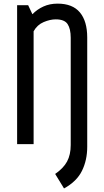

<svg xmlns="http://www.w3.org/2000/svg" viewBox="-20 -810 586 1079"><path d="M339.8 249 290 167.5Q336.4 135.7 356.9 97.7Q377.4 59.6 377.4 4.9V-598.1Q377.4 -647.9 359.9 -674.6Q342.3 -701.2 293.5 -701.2Q261.7 -701.2 225.6 -686Q189.5 -670.9 168.9 -634.3V0H76.2V-780.8H138.2L162.1 -730Q188.5 -757.3 223.9 -773.4Q259.3 -789.6 303.7 -789.6Q387.7 -789.6 429 -740.2Q470.2 -690.9 470.2 -599.1V14.6Q470.2 89.8 440.7 149.9Q411.1 210 339.8 249Z"/></svg>

Font: Voltaire
Style: Regular
Weight: 400
Designer: Yvonne Schüttler, Eben Sorkin, Emma Marichal
Foundry: Sorkin Type Co.
Version: Version 1.010; ttfautohint (v1.8.4.7-5d5b)